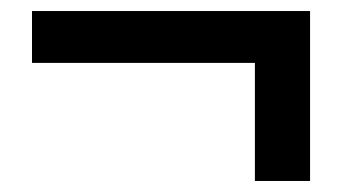

<svg xmlns="http://www.w3.org/2000/svg" viewBox="-20 -440 620 348"><path d="M442 -112V-326H38V-420H542V-112Z"/></svg>

Font: Noto Sans HK SemiBold
Style: Regular
Weight: 600
Version: Version 2.004-H2;hotconv 1.0.118;makeotfexe 2.5.65603